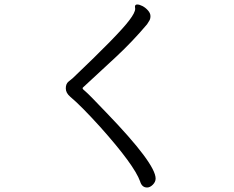

<svg xmlns="http://www.w3.org/2000/svg" viewBox="-20 -777 1040 855"><path d="M581 -747Q581 -757 591 -757Q601 -757 614.5 -750Q628 -743 639 -730.5Q650 -718 650 -705.5Q650 -693 645 -685Q640 -677 635 -669Q571 -593 497 -524Q423 -455 349 -387Q348 -386 348 -383Q348 -380 361.5 -369Q375 -358 454 -275Q673 -48 673 18Q673 33 660.5 45.5Q648 58 635 58Q612 58 604 31Q578 -42 426 -212Q340 -307 293 -346Q273 -363 273 -383.5Q273 -404 285 -413.5Q297 -423 304 -429Q511 -626 556 -687Q582 -721 582 -738Z"/></svg>

Font: LXGW WenKai
Style: Regular
Weight: 400
Designer: LXGW / Fontworks Inc.
Foundry: LXGW / Fontworks Inc.
Version: Version 1.520; June 14, 2025